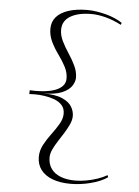

<svg xmlns="http://www.w3.org/2000/svg" viewBox="-62 -864 763 1051"><g transform="rotate(5 319.5 -338.0)"><path d="M375 -816Q400 -816 426 -812Q452 -808 477 -801.5Q502 -795 525.5 -785Q549 -775 568 -762L564 -751Q520 -774 477.5 -785Q435 -796 400 -796Q327 -796 284 -770.5Q241 -745 241 -696Q241 -665 256.5 -633.5Q272 -602 293 -570.5Q314 -539 329.5 -506.5Q345 -474 345 -441Q345 -419 329.5 -395.5Q314 -372 276.5 -356Q239 -340 172 -340Q241 -340 278.5 -323.5Q316 -307 331 -282Q346 -257 346 -231Q346 -209 335 -185Q324 -161 308.5 -136Q293 -111 277 -86.5Q261 -62 250 -38.5Q239 -15 239 6Q239 43 257.5 68.5Q276 94 310 107Q344 120 389 120Q418 120 449 114.5Q480 109 510 99Q540 89 564 75L568 86Q550 99 526 109Q502 119 474.5 126Q447 133 419 136.5Q391 140 366 140Q307 140 265.5 124Q224 108 202 78.5Q180 49 180 8Q180 -27 197.5 -59.5Q215 -92 238 -122.5Q261 -153 278 -182Q295 -211 295 -239Q295 -268 278.5 -286Q262 -304 236 -313.5Q210 -323 182 -327Q154 -331 130 -331L98 -330L99 -351L130 -350Q155 -350 183 -353Q211 -356 236.5 -365Q262 -374 278 -390.5Q294 -407 294 -433Q294 -465 277.5 -496.5Q261 -528 238 -559.5Q215 -591 198.5 -625Q182 -659 182 -696Q182 -734 204.5 -760.5Q227 -787 270.5 -801.5Q314 -816 375 -816Z"/></g></svg>

Font: Kalnia SemiExpanded ExtraLight
Style: Regular
Weight: 250
Width: 6
Designer: Frida Medrano
Foundry: Frida Medrano
Version: Version 1.105